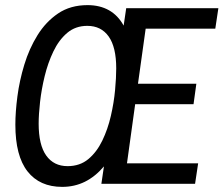

<svg xmlns="http://www.w3.org/2000/svg" viewBox="-20 -718 873 750"><path d="M223 12Q135 12 87.5 -48.5Q40 -109 40 -231Q40 -280 48 -341.5Q56 -403 75 -465.5Q94 -528 126.5 -580.5Q159 -633 207 -665.5Q255 -698 322 -698Q370 -698 405.5 -678Q441 -658 463 -618L473 -686H833L821 -606H549L519 -391H747L736 -311H508L476 -80H754L742 0H376L386 -68Q352 -28 311.5 -8Q271 12 223 12ZM244 -69Q292 -69 325 -96.5Q358 -124 379.5 -168.5Q401 -213 413 -265Q425 -317 429.5 -366Q434 -415 434 -451Q434 -534 404.5 -575.5Q375 -617 321 -617Q275 -617 242.5 -589.5Q210 -562 188.5 -517Q167 -472 154.5 -420.5Q142 -369 136.5 -320Q131 -271 131 -235Q131 -152 160.5 -110.5Q190 -69 244 -69Z"/></svg>

Font: Archivo Narrow
Style: Italic
Weight: 400
Italic angle: -8°
Designer: Hector Gatti
Foundry: Omnibus-Type
Version: Version 3.002